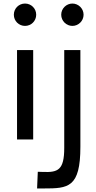

<svg xmlns="http://www.w3.org/2000/svg" viewBox="-20 -786 540 1082"><path d="M121 -640C156 -640 184 -668 184 -703C184 -738 156 -766 121 -766C86 -766 58 -738 58 -703C58 -668 86 -640 121 -640ZM388 -640C422 -640 451 -668 451 -703C451 -738 422 -766 388 -766C354 -766 325 -738 325 -703C325 -668 354 -640 388 -640ZM167 0V-504H76V0ZM227 276C364 276 433 272 433 41V-504H342V48C342 173 306 186 223 183L193 182L189 276Z"/></svg>

Font: Hibana SubMedium
Style: Regular
Weight: 500
Width: 6
Designer: pygmalion
Foundry: ybstudio
Version: Version 0.930;hotconv 1.0.109;makeotfexe 2.5.65596